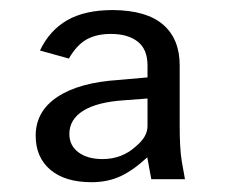

<svg xmlns="http://www.w3.org/2000/svg" viewBox="-20 -768 456 382"><path d="M51 -498Q51 -546.5 94.2 -575.2Q137.5 -604 217 -609L273.5 -614V-637.5Q273.5 -670 254 -685.2Q234.5 -700.5 200.5 -700.5Q172.5 -700.5 152.8 -689.8Q133 -679 117 -651.5L59.5 -667.5Q78.5 -707.5 113.8 -727.8Q149 -748 204.5 -748Q271.5 -747.5 304.5 -719Q337.5 -690.5 337.5 -638V-517.5Q337.5 -473 341.5 -448L348 -411.5H281L273 -455Q245 -429 219.5 -417.2Q194 -405.5 162 -405.5Q109.5 -405.5 80.2 -430.2Q51 -455 51 -498ZM184 -451.5Q222.5 -451.5 250 -476.5Q262 -486.5 267.8 -496.5Q273.5 -506.5 273.5 -517.5V-572L227 -568.5Q173.5 -565 145.8 -547.8Q118 -530.5 118 -501.5Q118 -478.5 136 -465Q154 -451.5 184 -451.5Z"/></svg>

Font: 1883 Sans
Style: Regular
Weight: 400
Designer: 1883 Sans project is a fork of Public Sans.
Version: Version 1.009